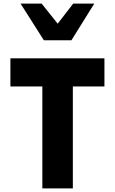

<svg xmlns="http://www.w3.org/2000/svg" viewBox="-20 -1050 640 1070"><path d="M216 -568H38V-725H562V-568H386V0H216ZM94.5 -1030H212L301.5 -918L388 -1030H505.5L378 -825.5H224.5Z"/></svg>

Font: JuliaMono Black
Style: Regular
Weight: 900
Monospace: yes
Designer: cormullion
Foundry: corm
Version: Version 0.054; ttfautohint (v1.8.4)